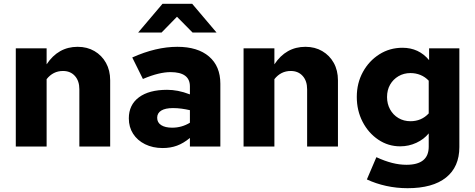

<svg xmlns="http://www.w3.org/2000/svg" viewBox="-20 -770 2497 1009"><path d="M63 0V-516H225V-432Q286 -524 388 -524Q438 -524 476.5 -501.5Q515 -479 537 -439.5Q559 -400 559 -348V0H397V-301Q397 -345 373.5 -371Q350 -397 311 -397Q259 -397 225 -354V0Z M835 8Q783 8 742.5 -12Q702 -32 679.5 -67Q657 -102 657 -148Q657 -219 710 -258.5Q763 -298 858 -298Q886 -298 915 -292.5Q944 -287 978 -274V-316Q978 -391 876 -391Q847 -391 811.5 -382.5Q776 -374 731 -355L675 -468Q800 -524 912 -524Q1019 -524 1078.5 -473Q1138 -422 1138 -330V0H978V-45Q944 -17 910 -4.5Q876 8 835 8ZM806 -151Q806 -126 827 -112.5Q848 -99 885 -99Q935 -99 978 -125V-191Q956 -196 934 -199Q912 -202 889 -202Q849 -202 827.5 -189Q806 -176 806 -151ZM992 -599 910 -682 829 -599H706L834 -750H990L1118 -599Z M1260 0V-516H1422V-432Q1483 -524 1585 -524Q1635 -524 1673.5 -501.5Q1712 -479 1734 -439.5Q1756 -400 1756 -348V0H1594V-301Q1594 -345 1570.5 -371Q1547 -397 1508 -397Q1456 -397 1422 -354V0Z M2122 219Q2064 219 2009.5 207Q1955 195 1908 173L1958 56Q2001 76 2040 86Q2079 96 2116 96Q2233 96 2233 1V-69Q2208 -38 2168 -19.5Q2128 -1 2083 -1Q2020 -1 1968 -36Q1916 -71 1885.5 -130Q1855 -189 1855 -261Q1855 -333 1887 -391.5Q1919 -450 1973.5 -484.5Q2028 -519 2095 -519Q2181 -519 2235 -454V-516H2394V3Q2394 107 2324 163Q2254 219 2122 219ZM2137 -133Q2195 -133 2233 -174V-346Q2214 -366 2189.5 -376Q2165 -386 2137 -386Q2102 -386 2074 -369.5Q2046 -353 2030 -325Q2014 -297 2014 -260Q2014 -224 2030 -195Q2046 -166 2074 -149.5Q2102 -133 2137 -133Z"/></svg>

Font: Red Hat Text VF
Style: Regular
Weight: 400
Designer: Pentagram, MCKL
Foundry: Pentagram, MCKL
Version: Version 1.023